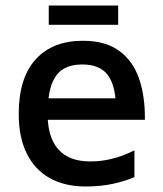

<svg xmlns="http://www.w3.org/2000/svg" viewBox="-20 -662 593 697"><path d="M290 15Q216 15 161.5 -15Q107 -45 77.5 -104Q48 -163 48 -248Q48 -379 109.5 -446.5Q171 -514 281 -514Q362 -514 412 -478Q462 -442 484.5 -377.5Q507 -313 506 -227H111L108 -305H426L401 -280Q398 -357 369 -392.5Q340 -428 278 -428Q238 -428 210 -411.5Q182 -395 167.5 -355.5Q153 -316 153 -247Q153 -163 192 -119.5Q231 -76 307 -76Q341 -76 370.5 -82Q400 -88 425 -97.5Q450 -107 468 -116V-19Q433 -4 389 5.5Q345 15 290 15ZM157 -572V-642H409V-572Z"/></svg>

Font: Maven Pro Medium
Style: Regular
Weight: 500
Designer: Joe Prince
Foundry: Joe Prince
Version: Version 2.103